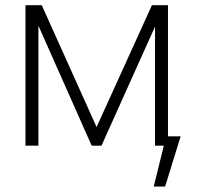

<svg xmlns="http://www.w3.org/2000/svg" viewBox="-20 -550 753 725"><path d="M553.7 -530.3H614.3V-35.2H662.1L603.5 154.3H560.5L598.6 0H565.4V-449.7L363.3 0H326.2L125 -453.1V0H76.2V-530.3H137.7L344.7 -70.3Z"/></svg>

Font: Pretendard GOV ExtraLight
Style: Regular
Weight: 200
Designer: Base glyphs from Inter by Rasmus Andersson; Hangeul glyphs from Noto Sans CJK(Source Han Sans) by Jang Soo-young and Kan
Foundry: Kil Hyung-jin
Version: Version 1.309